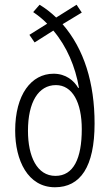

<svg xmlns="http://www.w3.org/2000/svg" viewBox="-20 -780 463 810"><path d="M147 -760 120 -729C139 -716 160 -700 179 -680L104 -633L126 -601L205 -651C262 -584 298 -498 313 -410L310 -409C292 -440 258 -469 206 -469C112 -469 44 -381 44 -229C44 -104 97 10 212 10C319 10 379 -76 379 -259C379 -430 335 -573 244 -678L325 -727L303 -760L217 -706C195 -727 172 -745 147 -760ZM216 -421C285 -421 325 -349 325 -235C325 -111 290 -38 214 -38C136 -38 98 -120 98 -228C98 -349 142 -421 216 -421Z"/></svg>

Font: Noto Sans Devanagari UI ExtraCondensed Light
Style: Regular
Weight: 300
Width: 2
Designer: Jelle Bosma - Monotype Design Team
Foundry: Monotype Imaging Inc.
Version: Version 2.004